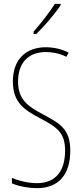

<svg xmlns="http://www.w3.org/2000/svg" viewBox="-20 -970 429 1000"><path d="M296 -943V-950H266C232 -898 200 -858 155 -805V-793H169C208 -830 263 -894 296 -943ZM346 -185C346 -299 292 -327 201 -376C132 -413 74 -447 74 -545C74 -640 125 -699 219 -699C246 -699 287 -694 326 -674L337 -696C310 -711 264 -724 219 -724C117 -724 47 -663 47 -545C47 -431 113 -395 189 -354C277 -307 319 -280 319 -185C319 -82 272 -16 172 -16C129 -16 77 -28 42 -44V-15C81 2 134 10 172 10C284 10 346 -59 346 -185Z"/></svg>

Font: Noto Sans Arabic UI XCn Th
Style: Regular
Weight: 100
Width: 2
Designer: Monotype Design Team, Nadine Chahine and Nizar Qandah
Foundry: Monotype Imaging Inc.
Version: Version 2.010